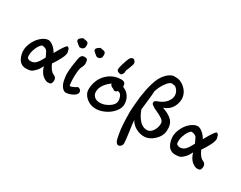

<svg xmlns="http://www.w3.org/2000/svg" viewBox="-109 -1372 2784 2217"><g transform="rotate(30 1282.5 -263.0)"><path d="M53 -111Q37 -179 66 -249.5Q95 -320 143.5 -362.5Q192 -405 236 -408Q267 -409 302.5 -381Q338 -353 361 -313L364 -306Q368 -312 382.5 -338Q397 -364 402.5 -373Q408 -382 419.5 -400Q431 -418 440.5 -430.5Q450 -443 461 -454Q477 -454 486.5 -442.5Q496 -431 496 -414Q501 -405 502.5 -393.5Q504 -382 500 -366.5Q496 -351 492 -339Q488 -327 477.5 -307.5Q467 -288 462 -278Q457 -268 443.5 -246Q430 -224 426 -218.5Q422 -213 409 -193Q445 -110 489 -92Q538 -71 528 -19Q524 5 513.5 13Q503 21 467 21Q376 -4 344 -119Q313 -57 287 -36Q283 -33 275 -25Q267 -17 263 -14Q259 -11 250.5 -5.5Q242 0 233 2Q224 4 209.5 6Q195 8 176 8Q80 8 53 -111ZM134 -112Q153 -92 179 -92Q202 -92 220 -99.5Q238 -107 252 -122.5Q266 -138 274 -150Q282 -162 294.5 -184.5Q307 -207 312 -216Q306 -227 295 -252.5Q284 -278 277 -288Q270 -298 251.5 -307.5Q233 -317 205 -316Q190 -303 174 -281.5Q158 -260 142 -211.5Q126 -163 134 -112Z M722 19Q705 23 686.5 11Q668 -1 657 -18L642 -44Q635 -61 630 -79Q625 -97 622.5 -118Q620 -139 618 -154.5Q616 -170 617.5 -194.5Q619 -219 619.5 -231Q620 -243 623.5 -270.5Q627 -298 628 -305.5Q629 -313 634 -342.5Q639 -372 639 -375L644 -400Q655 -448 696 -448Q727 -448 736 -433.5Q745 -419 745 -389Q745 -380 744 -372Q743 -364 740.5 -357Q738 -350 736.5 -345.5Q735 -341 731.5 -334.5Q728 -328 727 -326Q721 -314 719 -307Q706 -260 706 -162Q706 -146 709.5 -108Q713 -70 717 -70Q739 -70 765 -84Q767 -86 775 -89Q783 -92 786 -95Q812 -120 839 -93Q852 -81 851 -62Q850 -43 834 -27Q816 -10 783.5 4Q751 18 722 19ZM828 -516 819 -517 799 -531Q792 -537 782 -545.5Q772 -554 766.5 -559.5Q761 -565 758 -571V-589Q761 -597 775 -609.5Q789 -622 806 -629H813L819 -626Q824 -624 826 -624Q827 -624 835 -623.5Q843 -623 849.5 -621.5Q856 -620 863.5 -616Q871 -612 875.5 -603Q880 -594 880 -580V-567Q880 -557 877.5 -547.5Q875 -538 862.5 -527Q850 -516 828 -516ZM571 -528Q565 -533 557 -539.5Q549 -546 545 -550Q541 -554 536.5 -558.5Q532 -563 530 -568V-586Q533 -595 547 -607Q561 -619 578 -626H585L591 -624Q596 -621 598 -621Q599 -621 607 -620.5Q615 -620 621.5 -618.5Q628 -617 635.5 -613Q643 -609 647.5 -600Q652 -591 652 -577V-564Q652 -555 649.5 -545.5Q647 -536 634.5 -525Q622 -514 600 -514H591Z M1107 8Q1032 8 978 -38.5Q924 -85 924 -147Q924 -217 954.5 -281.5Q985 -346 1049 -390Q1113 -434 1196 -434Q1255 -434 1255 -378V-371Q1312 -349 1341 -303.5Q1370 -258 1370 -202Q1370 -149 1327.5 -99Q1285 -49 1224 -20.5Q1163 8 1107 8ZM1113 -76Q1172 -76 1231 -114.5Q1290 -153 1290 -202Q1290 -235 1274.5 -266.5Q1259 -298 1225 -298Q1215 -280 1195 -280Q1180 -280 1164 -296Q1148 -299 1134.5 -311Q1121 -323 1123 -337L1115 -332Q1011 -254 1011 -163Q1011 -127 1038 -101.5Q1065 -76 1113 -76ZM1103 -513Q1101 -529 1109.5 -559Q1118 -589 1119 -594Q1139 -659 1152 -684Q1164 -701 1173.5 -706.5Q1183 -712 1201 -711L1208 -707Q1230 -687 1230 -666.5Q1230 -646 1219 -625Q1208 -595 1207 -590Q1206 -587 1202 -579Q1198 -571 1197 -568Q1196 -565 1193 -557Q1190 -549 1190 -546Q1190 -543 1188.5 -534Q1187 -525 1189 -520Q1177 -491 1164 -484Q1151 -477 1124 -489Q1106 -497 1103 -513Z M1467 -167 1471 -232Q1474 -277 1484 -367Q1493 -423 1500 -461Q1507 -499 1523.5 -556Q1540 -613 1560 -650.5Q1580 -688 1613.5 -722Q1647 -756 1689 -769Q1696 -771 1707 -771Q1718 -771 1733.5 -770Q1749 -769 1758 -769Q1822 -753 1865.5 -704.5Q1909 -656 1913 -595Q1916 -534 1883.5 -476.5Q1851 -419 1776 -391Q1869 -360 1911 -313.5Q1953 -267 1947 -183Q1941 -109 1881.5 -53.5Q1822 2 1761 6Q1701 10 1643.5 -20Q1586 -50 1558 -104Q1561 -57 1575.5 38.5Q1590 134 1592 192Q1590 234 1543 245Q1534 242 1527.5 238Q1521 234 1515.5 226.5Q1510 219 1507 212.5Q1504 206 1500.5 194Q1497 182 1495.5 174Q1494 166 1491 149.5Q1488 133 1486 124Q1467 24 1467 -167ZM1568 -249Q1635 -75 1740 -75Q1785 -75 1815.5 -120.5Q1846 -166 1846 -221Q1846 -252 1812.5 -275.5Q1779 -299 1732.5 -319Q1686 -339 1673 -352Q1648 -364 1645.5 -384Q1643 -404 1668 -418Q1752 -445 1791.5 -496Q1831 -547 1822.5 -597Q1814 -647 1770 -678Q1763 -681 1748 -683Q1733 -685 1729 -686Q1700 -686 1668 -646.5Q1636 -607 1617.5 -567Q1599 -527 1594 -505Q1594 -478 1584 -388Z M2043 -111Q2027 -179 2056 -249.5Q2085 -320 2133.5 -362.5Q2182 -405 2226 -408Q2257 -409 2292.5 -381Q2328 -353 2351 -313L2354 -306Q2358 -312 2372.5 -338Q2387 -364 2392.5 -373Q2398 -382 2409.5 -400Q2421 -418 2430.5 -430.5Q2440 -443 2451 -454Q2467 -454 2476.5 -442.5Q2486 -431 2486 -414Q2491 -405 2492.5 -393.5Q2494 -382 2490 -366.5Q2486 -351 2482 -339Q2478 -327 2467.5 -307.5Q2457 -288 2452 -278Q2447 -268 2433.5 -246Q2420 -224 2416 -218.5Q2412 -213 2399 -193Q2435 -110 2479 -92Q2528 -71 2518 -19Q2514 5 2503.5 13Q2493 21 2457 21Q2366 -4 2334 -119Q2303 -57 2277 -36Q2273 -33 2265 -25Q2257 -17 2253 -14Q2249 -11 2240.5 -5.5Q2232 0 2223 2Q2214 4 2199.5 6Q2185 8 2166 8Q2070 8 2043 -111ZM2124 -112Q2143 -92 2169 -92Q2192 -92 2210 -99.5Q2228 -107 2242 -122.5Q2256 -138 2264 -150Q2272 -162 2284.5 -184.5Q2297 -207 2302 -216Q2296 -227 2285 -252.5Q2274 -278 2267 -288Q2260 -298 2241.5 -307.5Q2223 -317 2195 -316Q2180 -303 2164 -281.5Q2148 -260 2132 -211.5Q2116 -163 2124 -112Z"/></g></svg>

Font: Excalifont
Style: Regular
Weight: 400
Designer: Your Own Font Foundry (Virgil); Ján Filípek / DizajnDesign (Excalifont, modifications)
Foundry: Your Own Font Foundry (Virgil); Ján Filípek / DizajnDesign (Excalifont, modifications)
Version: Version 1.000;Glyphs 3.2 (3227)